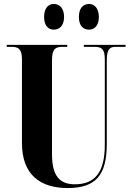

<svg xmlns="http://www.w3.org/2000/svg" viewBox="-20 -941 668 971"><path d="M431 -791C454 -791 480 -808 480 -855C480 -903 454 -921 431 -921C403 -921 379 -903 379 -855C379 -808 403 -791 431 -791ZM252 -791C278 -791 304 -808 304 -855C304 -903 278 -921 252 -921C227 -921 203 -903 203 -855C203 -808 227 -791 252 -791ZM322 10C464 10 520 -55 520 -213V-638C520 -697 540 -704 564 -704H615V-714H404V-704H457C490 -704 510 -697 510 -642V-208C510 -71 461 -9 359 -9C286 -9 243 -46 243 -161V-638C243 -697 264 -704 296 -704H320V-714H14V-704H38C69 -704 91 -697 91 -642V-218C91 -54 187 10 322 10Z"/></svg>

Font: Noto Serif Display ExtraCondensed ExtraBold
Style: Regular
Weight: 800
Width: 2
Designer: Monotype Design Team
Foundry: Monotype Imaging Inc.
Version: Version 2.009